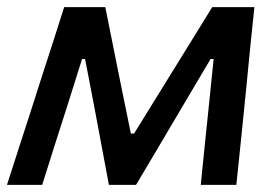

<svg xmlns="http://www.w3.org/2000/svg" viewBox="-32 -517 775 537"><path d="M-12.5 0Q5 -54.5 22 -107Q39 -159.5 56 -212L77.5 -279.5Q95 -333.5 112.8 -388.5Q130.5 -443.5 147.5 -497H262.5Q271.5 -452.5 280.5 -407.5Q289.5 -362.5 298.5 -317.5L334 -143.5H343L450 -316.5Q478.5 -362.5 506.5 -407.8Q534.5 -453 561.5 -497H679.5Q674 -444.5 668.2 -388Q662.5 -331.5 657.5 -278.5L650.5 -209Q645 -158 640 -105.5Q634.5 -52.5 629 0H529.5Q535 -53.5 540.5 -108.5Q546 -163 551.5 -215L565.5 -352H557L470.5 -206Q440 -154.5 410 -103.5Q379.5 -52 348.5 0H272.5Q263 -51.5 253.2 -103.5Q243.5 -155.5 234 -206L206 -352H197.5L155 -217Q137.5 -162.5 120.2 -108.2Q103 -54 86 0Z"/></svg>

Font: Heraclito Medium
Style: Italic
Weight: 500
Italic angle: -12°
Designer: Kostas Bartsokas (font) & Cristiano Sobral (main changes)
Foundry: Kostas Bartsokas (font) & Cristiano Sobral (main changes)
Version: Version 1.00;July 8, 2020;FontCreator 13.0.0.2655 64-bit